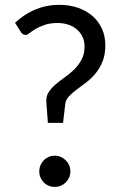

<svg xmlns="http://www.w3.org/2000/svg" viewBox="-20 -744 488 772"><path d="M40.5 -652.5Q56 -667 74.8 -680Q93.5 -693 115.8 -703Q138 -713 163.8 -718.8Q189.5 -724.5 219.5 -724.5Q259 -724.5 292.8 -713Q326.5 -701.5 351 -680.5Q375.5 -659.5 389.5 -629.5Q403.5 -599.5 403.5 -562Q403.5 -524 392.2 -496.5Q381 -469 363.8 -448.2Q346.5 -427.5 326.2 -412.2Q306 -397 288 -383.5Q270 -370 257.2 -356.5Q244.5 -343 242.5 -326.5L233.5 -250H172.5L166.5 -333Q164.5 -355.5 175 -372.2Q185.5 -389 202.5 -403.8Q219.5 -418.5 240 -432.8Q260.5 -447 278.2 -464.5Q296 -482 308 -504.2Q320 -526.5 320 -557.5Q320 -579 311.5 -596.5Q303 -614 288.5 -626.2Q274 -638.5 254.2 -645Q234.5 -651.5 212 -651.5Q181.5 -651.5 159.8 -644Q138 -636.5 123 -627.5Q108 -618.5 98.8 -611Q89.5 -603.5 83.5 -603.5Q71 -603.5 64 -615ZM138 -55Q138 -68 142.8 -79.5Q147.5 -91 155.8 -99.5Q164 -108 175.5 -113Q187 -118 200 -118Q213 -118 224.5 -113Q236 -108 244.5 -99.5Q253 -91 258 -79.5Q263 -68 263 -55Q263 -41.5 258 -30.2Q253 -19 244.5 -10.5Q236 -2 224.5 2.8Q213 7.5 200 7.5Q187 7.5 175.5 2.8Q164 -2 155.8 -10.5Q147.5 -19 142.8 -30.2Q138 -41.5 138 -55Z"/></svg>

Font: Lato 2
Style: Regular
Weight: 400
Designer: Lukasz Dziedzic with Adam Twardoch and Botio Nikoltchev
Foundry: tyPoland Lukasz Dziedzic
Version: Version 2.015; 2015-08-06; http://www.latofonts.com/